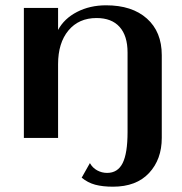

<svg xmlns="http://www.w3.org/2000/svg" viewBox="-20 -520 688 724"><path d="M288 150 319 95Q329 113 346.5 122.5Q364 132 384 132Q424 132 442.5 95Q461 58 461 -22V-322Q461 -385 431 -418.5Q401 -452 344 -452Q277 -452 238 -405Q199 -358 199 -278V0H70V-490H199V-407Q222 -450 270.5 -475Q319 -500 380 -500Q478 -500 534 -450Q590 -400 590 -312V0Q590 81 542 132.5Q494 184 406 184Q367 184 339 176.5Q311 169 288 150Z"/></svg>

Font: Fahkwang SemiBold
Style: Regular
Weight: 600
Designer: Suppakit Chalermlarp | Katatrad Co.,Ltd.
Foundry: Cadson Demak Co.,Ltd.
Version: Version 1.000; ttfautohint (v1.6)